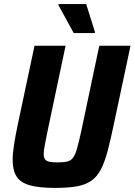

<svg xmlns="http://www.w3.org/2000/svg" viewBox="-20 -912 659 940"><path d="M250 8Q171 8 125.5 -5Q80 -18 61 -48Q42 -78 42 -129Q42 -162 49 -206Q56 -250 68 -307L149 -688H301L212 -266Q204 -226 199 -200Q194 -174 194 -159Q194 -141 200.5 -132Q207 -123 222.5 -120Q238 -117 263 -117Q293 -117 310.5 -121.5Q328 -126 338.5 -141Q349 -156 357.5 -186Q366 -216 377 -266L466 -688H619L538 -307Q522 -230 507.5 -175Q493 -120 475 -84.5Q457 -49 429 -28.5Q401 -8 358 0Q315 8 250 8ZM341 -750 266 -887 267 -892H402L445 -755L444 -750Z"/></svg>

Font: Saira SemiCondensed
Style: Bold Italic
Weight: 700
Width: 4
Italic angle: -12°
Designer: Hector Gatti with collaboration of the Omnibus-Type team
Foundry: Omnibus-Type
Version: Version 1.101